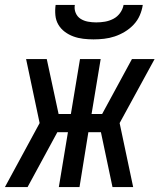

<svg xmlns="http://www.w3.org/2000/svg" viewBox="-37 -760 657 780"><path d="M75 0H-17L124 -260L69 -520H153L201 -297H251L288 -520H372L335 -297H378L499 -520H591L449 -260L504 0H420L373 -223H322L286 0H202L239 -223H196ZM343 -600Q322 -600 301 -602.5Q280 -605 261 -612Q242 -619 226 -631Q210 -643 200 -660Q190 -677 188 -698Q186 -719 189 -740H267Q264 -723 270.5 -707.5Q277 -692 290.5 -683.5Q304 -675 320.5 -672Q337 -669 354 -669Q372 -669 389.5 -672Q407 -675 423.5 -683.5Q440 -692 451 -707.5Q462 -723 465 -740H543Q540 -719 531 -698Q522 -677 506 -660Q490 -643 470 -631Q450 -619 429 -612Q408 -605 386 -602.5Q364 -600 343 -600Z"/></svg>

Font: Iosevka SS04 Extended Oblique
Style: Regular
Weight: 400
Width: 7
Italic angle: -9°
Monospace: yes
Designer: Belleve Invis
Foundry: Belleve Invis
Version: Version 19.0.0; ttfautohint (v1.8.4)